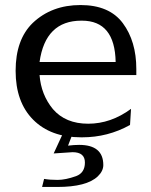

<svg xmlns="http://www.w3.org/2000/svg" viewBox="-20 -530 601 762"><path d="M155 180Q177 184 208.5 184Q240 184 282 169Q317 156 317 115Q317 74 268 74L193 79L236 -14H274L250 48Q274 45 294 45Q390 45 390 125Q390 149 368 170Q324 212 207 212H147ZM496 -34Q408 15 306 15Q304 15 302 15Q181 15 111.5 -55Q42 -125 42 -249Q42 -373 110 -439Q185 -510 299.5 -510Q414 -510 467.5 -438Q521 -366 521 -256V-232H137Q143 -154 190 -97Q240 -39 330 -39Q420 -39 500 -98ZM439 -284Q436 -448 305 -448H303Q160 -448 137 -284Z"/></svg>

Font: Sawarabi Mincho
Style: Regular
Weight: 400
Version: Version 1.00